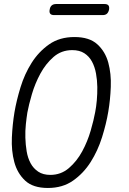

<svg xmlns="http://www.w3.org/2000/svg" viewBox="-20 -924 640 954"><path d="M230 -55Q283 -55 322.5 -89Q362 -123 388.5 -172Q415 -221 430.5 -274.5Q446 -328 453 -367Q458 -392 461 -425Q464 -458 463.5 -492Q463 -526 457 -559Q451 -592 437 -618Q423 -644 399 -659.5Q375 -675 339 -675Q285 -675 246 -641Q207 -607 180.5 -558Q154 -509 138.5 -456Q123 -403 116 -365Q112 -340 108.5 -307Q105 -274 106 -239.5Q107 -205 112.5 -172Q118 -139 132 -113Q146 -87 170 -71Q194 -55 230 -55ZM218 10Q144 10 105 -26.5Q66 -63 51 -119Q36 -175 39 -241Q42 -307 52 -367Q62 -425 82 -490.5Q102 -556 137 -611.5Q172 -667 224 -703.5Q276 -740 350 -740Q424 -740 463.5 -704Q503 -668 518 -613Q533 -558 530.5 -492.5Q528 -427 518 -369Q508 -309 487 -242Q466 -175 430.5 -119Q395 -63 343 -26.5Q291 10 218 10ZM249 -849Q235 -849 229.5 -856Q224 -863 227 -877Q229 -890 237 -897Q245 -904 259 -904H499Q513 -904 518.5 -897.5Q524 -891 522 -877Q519 -863 511.5 -856Q504 -849 490 -849Z"/></svg>

Font: Maple Mono NL ExtraLight
Style: Italic
Weight: 275
Italic angle: -10°
Monospace: yes
Designer: subframe7536
Version: Version 7.000